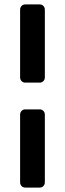

<svg xmlns="http://www.w3.org/2000/svg" viewBox="-20 -849 294 869"><path d="M95 -475Q84 -475 77.5 -482Q71 -489 71 -499V-805Q71 -815 77.5 -822Q84 -829 95 -829H159Q170 -829 176.5 -822Q183 -815 183 -805V-499Q183 -489 176.5 -482Q170 -475 159 -475ZM95 0Q84 0 77.5 -7Q71 -14 71 -24V-330Q71 -340 77.5 -347Q84 -354 95 -354H159Q170 -354 176.5 -347Q183 -340 183 -330V-24Q183 -14 176.5 -7Q170 0 159 0Z"/></svg>

Font: Rubik Light Medium
Style: Regular
Weight: 500
Version: Version 2.104